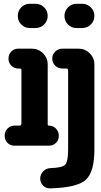

<svg xmlns="http://www.w3.org/2000/svg" viewBox="-20 -780 540 1028"><path d="M419.9 -759.8Q447.3 -759.8 466.3 -740.7Q485.4 -721.7 485.4 -694.8Q485.4 -668 466.3 -648.9Q447.3 -629.9 419.9 -629.9H389.6Q362.3 -629.9 343.8 -648.9Q325.2 -668 325.2 -694.8Q325.2 -721.7 344.2 -740.7Q363.3 -759.8 389.6 -759.8ZM400.4 -519.5Q435.5 -519.5 460.4 -494.6Q485.4 -469.7 485.4 -434.6V19.5Q485.4 140.6 439.5 182.6Q393.6 224.6 250 228.5Q226.6 229.5 210.9 213.9Q195.3 198.2 195.3 176.3Q195.3 154.3 210.9 137.7Q226.6 121.1 250 120.1Q315.4 118.2 330.1 100.6Q344.7 83 344.7 19.5V-403.3Q344.7 -413.1 335 -413.1H314.5Q291 -413.1 275.4 -428.7Q259.8 -444.3 259.8 -466.3Q259.8 -488.3 275.9 -503.9Q292 -519.5 314.5 -519.5ZM139.6 -759.8H169.9Q197.3 -759.8 216.3 -740.7Q235.4 -721.7 235.4 -694.8Q235.4 -668 216.3 -648.9Q197.3 -629.9 169.9 -629.9H139.6Q112.3 -629.9 93.8 -648.9Q75.2 -668 75.2 -694.8Q75.2 -721.7 93.8 -740.7Q112.3 -759.8 139.6 -759.8ZM294.9 -52.7Q294.9 -29.3 279.3 -14.6Q263.7 0 242.2 0H57.6Q35.2 0 20 -15.1Q4.9 -30.3 4.9 -53.2Q4.9 -76.2 20.5 -91.8Q36.1 -107.4 57.6 -107.4H84Q94.7 -107.4 94.7 -118.2V-405.3Q94.7 -413.1 86.9 -413.1H78.1Q55.7 -413.1 40.5 -428.7Q25.4 -444.3 25.4 -465.8Q25.4 -489.3 40.5 -504.4Q55.7 -519.5 78.1 -519.5H150.4Q185.5 -519.5 210.4 -494.6Q235.4 -469.7 235.4 -434.6V-114.3Q235.4 -107.4 242.2 -107.4Q264.6 -107.4 279.8 -91.3Q294.9 -75.2 294.9 -52.7Z"/></svg>

Font: Rounded-X Mgen+ 1m bold
Style: Bold
Weight: 700
Designer: [Source Han Sans]
Ryoko NISHIZUKA  (kana & ideographs); Paul D. Hunt (Latin, Greek & Cyrillic); Wenlong ZHANG  (bopomofo
Version: Version 1.059.20150602